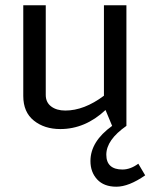

<svg xmlns="http://www.w3.org/2000/svg" viewBox="-20 -476 570 726"><path d="M153 -456V-117Q153 -89 173.5 -73.5Q194 -58 227 -58Q298 -58 373 -114V-456H458V0H404L379 -60Q302 12 208 12Q148 12 108 -20Q68 -52 68 -113V-456ZM382 109Q382 137 397.5 151Q413 165 443 165Q473 165 503 143L529 187Q467 230 420 230Q373 230 347.5 202.5Q322 175 322 133Q322 59 404 0H458Q382 53 382 109Z"/></svg>

Font: Average Sans
Style: Regular
Weight: 400
Designer: Eduardo Rodriguez Tunni
Foundry: Eduardo Rodriguez Tunni
Version: Version 1.002